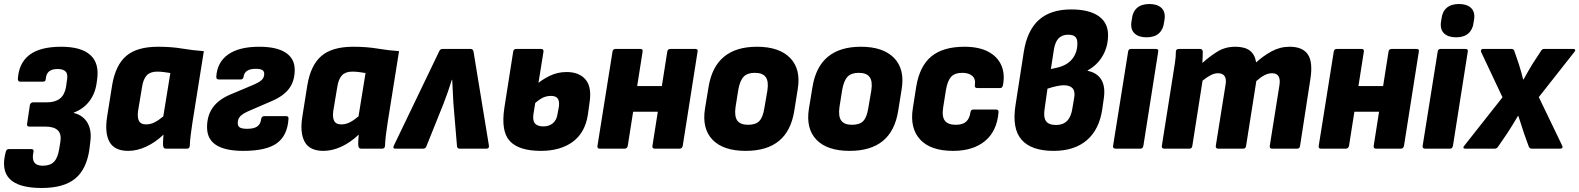

<svg xmlns="http://www.w3.org/2000/svg" viewBox="-35 -741 7872 957"><path d="M173 196Q58 196 13.5 151Q-31 106 -6 15Q-2 2 9 2H120Q135 2 132 15Q124 50 135.5 67.5Q147 85 178 85Q215 85 234 65.5Q253 46 260 2L266 -35Q272 -73 253 -91.5Q234 -110 191 -110H110Q104 -110 101.5 -114Q99 -118 100 -124L114 -218Q115 -223 119.5 -227Q124 -231 128 -231H199Q240 -231 263.5 -249.5Q287 -268 294 -307L298 -336Q305 -369 293.5 -383Q282 -397 252 -397Q224 -397 209.5 -385Q195 -373 193 -347Q193 -334 179 -334H66Q54 -334 54 -348Q59 -427 112 -467.5Q165 -508 270 -508Q370 -508 415.5 -466.5Q461 -425 449 -344L446 -323Q438 -271 408.5 -234Q379 -197 333 -180V-178Q380 -166 401.5 -128Q423 -90 415 -34L411 1Q397 102 340 149Q283 196 173 196Z M604 11Q536 11 511 -33.5Q486 -78 499 -160L524 -317Q541 -417 594.5 -462.5Q648 -508 753 -508Q819 -508 872.5 -499Q926 -490 981 -486L924 -129Q919 -96 915.5 -68Q912 -40 911 -14Q910 0 897 0H792Q780 0 778 -14Q777 -26 778 -40.5Q779 -55 780 -70Q739 -31 693.5 -10Q648 11 604 11ZM693 -121Q715 -121 735 -131Q755 -141 779 -161L814 -377Q800 -379 783.5 -381.5Q767 -384 748 -384Q714 -384 696.5 -365.5Q679 -347 673 -307L653 -187Q649 -154 658 -137.5Q667 -121 693 -121Z M1178 11Q1088 11 1042.5 -18Q997 -47 997 -107Q997 -164 1025 -204Q1053 -244 1111 -269L1225 -317Q1258 -331 1270 -343Q1282 -355 1282 -373Q1282 -386 1272 -392Q1262 -398 1240 -398Q1184 -398 1179 -358Q1177 -345 1165 -345H1055Q1043 -345 1043 -358Q1047 -430 1101.5 -469Q1156 -508 1257 -508Q1344 -508 1389 -478.5Q1434 -449 1434 -393Q1434 -337 1406 -299.5Q1378 -262 1319 -237L1208 -189Q1177 -176 1163.5 -162.5Q1150 -149 1150 -128Q1150 -112 1160.5 -105.5Q1171 -99 1198 -99Q1230 -99 1247 -110.5Q1264 -122 1267 -149Q1270 -162 1282 -162H1392Q1404 -162 1403 -149Q1398 -66 1345.5 -27.5Q1293 11 1178 11Z M1577 11Q1509 11 1484 -33.5Q1459 -78 1472 -160L1497 -317Q1514 -417 1567.5 -462.5Q1621 -508 1726 -508Q1792 -508 1845.5 -499Q1899 -490 1954 -486L1897 -129Q1892 -96 1888.5 -68Q1885 -40 1884 -14Q1883 0 1870 0H1765Q1753 0 1751 -14Q1750 -26 1751 -40.5Q1752 -55 1753 -70Q1712 -31 1666.5 -10Q1621 11 1577 11ZM1666 -121Q1688 -121 1708 -131Q1728 -141 1752 -161L1787 -377Q1773 -379 1756.5 -381.5Q1740 -384 1721 -384Q1687 -384 1669.5 -365.5Q1652 -347 1646 -307L1626 -187Q1622 -154 1631 -137.5Q1640 -121 1666 -121Z M1935 0Q1921 0 1928 -15L2154 -485Q2159 -497 2170 -497H2311Q2322 -497 2325 -485L2402 -15Q2404 0 2389 0H2256Q2245 0 2243 -11L2225 -225Q2224 -255 2222 -283Q2220 -311 2219 -343H2217Q2207 -311 2197.5 -283.5Q2188 -256 2176 -225L2090 -11Q2086 0 2073 0Z M2661 11Q2552 11 2506.5 -37.5Q2461 -86 2479 -204L2523 -484Q2525 -497 2538 -497H2662Q2675 -497 2674 -484L2624 -173Q2619 -140 2631.5 -125.5Q2644 -111 2674 -111Q2702 -111 2721 -127Q2740 -143 2744 -173L2751 -211Q2754 -238 2744.5 -250.5Q2735 -263 2711 -263Q2685 -263 2663 -250Q2641 -237 2620 -215L2633 -315Q2663 -342 2703 -362Q2743 -382 2789 -382Q2853 -382 2884.5 -343.5Q2916 -305 2903 -226L2895 -168Q2881 -79 2819.5 -34Q2758 11 2661 11Z M3229 0Q3215 0 3217 -14L3291 -484Q3293 -497 3307 -497H3431Q3445 -497 3442 -484L3368 -14Q3365 0 3352 0ZM2954 0Q2941 0 2943 -14L3018 -484Q3020 -497 3033 -497H3157Q3170 -497 3168 -484L3094 -14Q3091 0 3078 0ZM3108 -184 3129 -312H3292L3272 -184Z M3682 11Q3570 11 3516.5 -44.5Q3463 -100 3479 -200L3497 -309Q3530 -508 3738 -508Q3849 -508 3903.5 -452Q3958 -396 3941 -295L3924 -189Q3908 -88 3847.5 -38.5Q3787 11 3682 11ZM3694 -119Q3732 -119 3750 -138Q3768 -157 3775 -203L3790 -290Q3797 -336 3781.5 -357Q3766 -378 3727 -378Q3690 -378 3671.5 -358.5Q3653 -339 3645 -294L3631 -206Q3625 -161 3640 -140Q3655 -119 3694 -119Z M4200 11Q4088 11 4034.5 -44.5Q3981 -100 3997 -200L4015 -309Q4048 -508 4256 -508Q4367 -508 4421.5 -452Q4476 -396 4459 -295L4442 -189Q4426 -88 4365.5 -38.5Q4305 11 4200 11ZM4212 -119Q4250 -119 4268 -138Q4286 -157 4293 -203L4308 -290Q4315 -336 4299.5 -357Q4284 -378 4245 -378Q4208 -378 4189.5 -358.5Q4171 -339 4163 -294L4149 -206Q4143 -161 4158 -140Q4173 -119 4212 -119Z M4716 11Q4603 11 4551 -46Q4499 -103 4515 -202L4532 -310Q4549 -412 4607.5 -460Q4666 -508 4772 -508Q4844 -508 4890.5 -483.5Q4937 -459 4956 -415.5Q4975 -372 4964 -316Q4961 -302 4950 -302H4837Q4822 -302 4824 -316Q4829 -347 4811.5 -362.5Q4794 -378 4761 -378Q4724 -378 4706 -358.5Q4688 -339 4680 -293L4666 -205Q4659 -160 4674.5 -139.5Q4690 -119 4729 -119Q4764 -119 4781 -135Q4798 -151 4802 -181Q4804 -195 4816 -195H4929Q4944 -195 4942 -181Q4934 -87 4874.5 -38Q4815 11 4716 11Z M5217 11Q5105 11 5056.5 -45Q5008 -101 5027 -219L5068 -483Q5085 -590 5143.5 -642Q5202 -694 5304 -694Q5393 -694 5440.5 -661Q5488 -628 5488 -566Q5488 -509 5461 -462.5Q5434 -416 5386 -390V-388Q5435 -378 5455.5 -342Q5476 -306 5466 -245L5459 -196Q5444 -95 5382 -42Q5320 11 5217 11ZM5229 -118Q5298 -118 5310 -200L5319 -253Q5325 -285 5311.5 -300.5Q5298 -316 5267 -316Q5253 -316 5233.5 -312Q5214 -308 5186 -299L5172 -200Q5165 -157 5178.5 -137.5Q5192 -118 5229 -118ZM5203 -397 5231 -403Q5282 -414 5308.5 -446Q5335 -478 5335 -525Q5335 -548 5324 -558Q5313 -568 5289 -568Q5259 -568 5241.5 -550Q5224 -532 5218 -494Z M5526 0Q5511 0 5513 -14L5588 -484Q5590 -497 5602 -497H5726Q5741 -497 5738 -484L5664 -14Q5661 0 5650 0ZM5680 -555Q5641 -555 5620.5 -574Q5600 -593 5604 -629L5607 -648Q5611 -683 5633 -702Q5655 -721 5694 -721Q5733 -721 5753.5 -702Q5774 -683 5770 -648L5767 -629Q5763 -594 5741 -574.5Q5719 -555 5680 -555Z M5769 0Q5754 0 5756 -14L5812 -368Q5817 -400 5821.5 -429Q5826 -458 5826 -484Q5827 -497 5840 -497H5946Q5959 -497 5960 -484Q5960 -471 5959.5 -457Q5959 -443 5958 -427Q5993 -459 6032.5 -483.5Q6072 -508 6122 -508Q6170 -508 6195 -488.5Q6220 -469 6226 -430Q6261 -462 6303 -485Q6345 -508 6393 -508Q6458 -508 6484 -469.5Q6510 -431 6496 -344L6445 -14Q6443 0 6431 0H6306Q6292 0 6294 -14L6342 -315Q6347 -345 6338 -360.5Q6329 -376 6305 -376Q6286 -376 6266.5 -365.5Q6247 -355 6227 -337L6176 -14Q6174 0 6162 0H6038Q6023 0 6025 -14L6073 -315Q6079 -345 6069.5 -360.5Q6060 -376 6036 -376Q6018 -376 5999 -366Q5980 -356 5959 -339L5908 -14Q5906 0 5894 0Z M6824 0Q6810 0 6812 -14L6886 -484Q6888 -497 6902 -497H7026Q7040 -497 7037 -484L6963 -14Q6960 0 6947 0ZM6549 0Q6536 0 6538 -14L6613 -484Q6615 -497 6628 -497H6752Q6765 -497 6763 -484L6689 -14Q6686 0 6673 0ZM6703 -184 6724 -312H6887L6867 -184Z M7069 0Q7054 0 7056 -14L7131 -484Q7133 -497 7145 -497H7269Q7284 -497 7281 -484L7207 -14Q7204 0 7193 0ZM7223 -555Q7184 -555 7163.5 -574Q7143 -593 7147 -629L7150 -648Q7154 -683 7176 -702Q7198 -721 7237 -721Q7276 -721 7296.5 -702Q7317 -683 7313 -648L7310 -629Q7306 -594 7284 -574.5Q7262 -555 7223 -555Z M7268 0Q7261 0 7259.5 -4.5Q7258 -9 7263 -14L7454 -256L7347 -483Q7345 -488 7348 -492.5Q7351 -497 7355 -497H7499Q7511 -497 7514 -484L7535 -423Q7541 -404 7546.5 -384.5Q7552 -365 7557 -345H7559Q7570 -365 7581.5 -385Q7593 -405 7604 -423L7644 -484Q7648 -491 7651.5 -494Q7655 -497 7661 -497H7807Q7814 -497 7816 -493Q7818 -489 7813 -483L7635 -257L7752 -14Q7755 -8 7752 -4Q7749 0 7742 0H7600Q7588 0 7584 -13L7561 -77Q7554 -98 7547.5 -119Q7541 -140 7533 -163H7531Q7518 -141 7504.5 -119Q7491 -97 7478 -77L7434 -13Q7427 0 7415 0Z"/></svg>

Font: Sofia Sans Semi Condensed Black
Style: Italic
Weight: 900
Italic angle: -9°
Version: Version 4.100